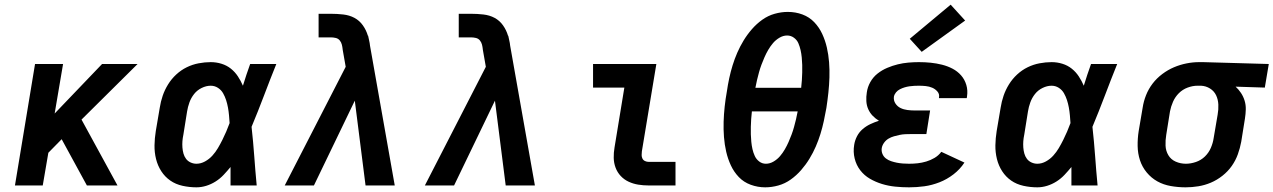

<svg xmlns="http://www.w3.org/2000/svg" viewBox="-20 -794 5452 822"><path d="M44 0 130 -520H250L214 -308L417 -520H569L329 -282L483 0H352L244 -198L187 -140L163 0Z M821 8Q791 8 761.5 1.5Q732 -5 709 -21Q686 -37 670.5 -61Q655 -85 648 -113.5Q641 -142 641.5 -172Q642 -202 647 -233L664 -333Q668 -359 676.5 -384Q685 -409 699.5 -432.5Q714 -456 734.5 -475Q755 -494 779.5 -506Q804 -518 830.5 -523Q857 -528 882 -528Q906 -528 928.5 -521Q951 -514 968.5 -500Q986 -486 998.5 -467Q1011 -448 1020 -427Q1027 -451 1035 -474Q1043 -497 1051 -520H1163Q1136 -453 1110.5 -385.5Q1085 -318 1057 -251Q1064 -188 1068.5 -125.5Q1073 -63 1079 0H967Q967 -20 967 -40Q967 -60 967 -79Q953 -62 937.5 -45.5Q922 -29 903 -17Q884 -5 863 1.5Q842 8 821 8ZM821 -93Q840 -93 858 -103Q876 -113 889.5 -128Q903 -143 913 -160Q923 -177 932 -195Q941 -213 948.5 -230.5Q956 -248 963 -267Q962 -283 960.5 -300Q959 -317 956 -333.5Q953 -350 948 -365.5Q943 -381 935 -395Q927 -409 913 -418Q899 -427 882 -427Q863 -427 843.5 -417.5Q824 -408 811 -391.5Q798 -375 791 -355.5Q784 -336 781 -317L765 -217Q762 -203 761 -189.5Q760 -176 761 -162.5Q762 -149 765.5 -136.5Q769 -124 776.5 -114Q784 -104 796 -98.5Q808 -93 821 -93Z M1199 0 1460 -508 1447 -582Q1447 -582 1447 -582Q1447 -582 1447 -582V-583Q1447 -583 1447 -583Q1447 -583 1447 -583Q1446 -593 1443.5 -603Q1441 -613 1434.5 -621Q1428 -629 1417.5 -631.5Q1407 -634 1396 -634H1344V-735H1396Q1423 -735 1449.5 -732Q1476 -729 1497.5 -717.5Q1519 -706 1533.5 -685.5Q1548 -665 1555 -641H1556Q1558 -630 1560.5 -620Q1563 -610 1564 -599L1670 0H1545L1499 -363L1324 0Z M1799 0 2060 -508 2047 -582Q2047 -582 2047 -582Q2047 -582 2047 -582V-583Q2047 -583 2047 -583Q2047 -583 2047 -583Q2046 -593 2043.5 -603Q2041 -613 2034.5 -621Q2028 -629 2017.5 -631.5Q2007 -634 1996 -634H1944V-735H1996Q2023 -735 2049.5 -732Q2076 -729 2097.5 -717.5Q2119 -706 2133.5 -685.5Q2148 -665 2155 -641H2156Q2158 -630 2160.5 -620Q2163 -610 2164 -599L2270 0H2145L2099 -363L1924 0Z M2757 0Q2734 0 2712.5 -3.5Q2691 -7 2671.5 -16Q2652 -25 2637.5 -40.5Q2623 -56 2615.5 -76Q2608 -96 2607.5 -118Q2607 -140 2611 -163L2653 -419H2519V-520H2790L2728 -146Q2727 -138 2727 -130Q2727 -122 2730.5 -115Q2734 -108 2741.5 -104.5Q2749 -101 2757 -101H2872V0Z M3256 8Q3224 8 3194 -3Q3164 -14 3143 -36Q3122 -58 3109 -86Q3096 -114 3089 -144.5Q3082 -175 3079.5 -207.5Q3077 -240 3078 -272.5Q3079 -305 3082.5 -337.5Q3086 -370 3092 -403Q3096 -431 3102 -459Q3108 -487 3116.5 -514.5Q3125 -542 3136.5 -568.5Q3148 -595 3163.5 -620.5Q3179 -646 3199 -669Q3219 -692 3243.5 -709.5Q3268 -727 3296.5 -735Q3325 -743 3353 -743Q3386 -743 3415.5 -732Q3445 -721 3466 -699Q3487 -677 3500 -649Q3513 -621 3520 -590.5Q3527 -560 3529.5 -527.5Q3532 -495 3531 -462.5Q3530 -430 3526.5 -397.5Q3523 -365 3518 -332Q3513 -304 3507 -276Q3501 -248 3492.5 -220.5Q3484 -193 3472.5 -166.5Q3461 -140 3445.5 -114.5Q3430 -89 3410 -66Q3390 -43 3365.5 -25.5Q3341 -8 3312.5 0Q3284 8 3256 8ZM3410 -418Q3412 -434 3413 -450.5Q3414 -467 3414.5 -483.5Q3415 -500 3414.5 -516Q3414 -532 3412.5 -548Q3411 -564 3407.5 -579.5Q3404 -595 3398 -609Q3392 -623 3379 -632.5Q3366 -642 3350 -642Q3333 -642 3317 -632.5Q3301 -623 3289.5 -609.5Q3278 -596 3269 -580.5Q3260 -565 3253 -549Q3246 -533 3240 -517Q3234 -501 3229.5 -484.5Q3225 -468 3221 -451.5Q3217 -435 3214 -418ZM3259 -93Q3276 -93 3292 -102.5Q3308 -112 3319.5 -125.5Q3331 -139 3340 -154.5Q3349 -170 3356 -186Q3363 -202 3369 -218Q3375 -234 3379.5 -250.5Q3384 -267 3388 -283.5Q3392 -300 3395 -317H3199Q3197 -301 3196 -284.5Q3195 -268 3194.5 -251.5Q3194 -235 3194.5 -219Q3195 -203 3196.5 -187Q3198 -171 3201.5 -155.5Q3205 -140 3211.5 -126Q3218 -112 3230.5 -102.5Q3243 -93 3259 -93Z M3872 8Q3842 8 3812.5 5Q3783 2 3755.5 -6.5Q3728 -15 3704 -29Q3680 -43 3663 -65Q3646 -87 3639 -115.5Q3632 -144 3637 -174Q3640 -193 3649 -210.5Q3658 -228 3673 -241Q3688 -254 3706 -262.5Q3724 -271 3743 -277Q3728 -286 3716 -298.5Q3704 -311 3697 -327Q3690 -343 3689 -361.5Q3688 -380 3691 -398Q3694 -421 3706 -442.5Q3718 -464 3737 -479Q3756 -494 3778.5 -503.5Q3801 -513 3823.5 -518.5Q3846 -524 3869 -526Q3892 -528 3914 -528Q3940 -528 3964.5 -525.5Q3989 -523 4013 -517Q4037 -511 4058 -500Q4079 -489 4094.5 -471.5Q4110 -454 4117 -430.5Q4124 -407 4120 -381Q4120 -379 4119.5 -377.5Q4119 -376 4119 -374H4000Q4000 -375 4000 -375.5Q4000 -376 4000 -376Q4003 -391 3993.5 -402Q3984 -413 3971 -418.5Q3958 -424 3943.5 -425.5Q3929 -427 3914 -427Q3904 -427 3894 -426.5Q3884 -426 3873.5 -424.5Q3863 -423 3853 -420Q3843 -417 3833 -412Q3823 -407 3816 -398.5Q3809 -390 3807 -380Q3805 -364 3813.5 -351Q3822 -338 3835.5 -331.5Q3849 -325 3865 -323Q3881 -321 3897 -321H3962L3946 -220H3880Q3868 -220 3856 -219.5Q3844 -219 3832 -216.5Q3820 -214 3807.5 -210.5Q3795 -207 3784 -200.5Q3773 -194 3765 -183Q3757 -172 3755 -160Q3753 -147 3758 -135Q3763 -123 3773 -115.5Q3783 -108 3795 -104Q3807 -100 3819.5 -97.5Q3832 -95 3845.5 -94Q3859 -93 3872 -93Q3891 -93 3909 -95Q3927 -97 3945.5 -102.5Q3964 -108 3981 -118Q3998 -128 4010 -144L4109 -98Q4090 -69 4062 -47.5Q4034 -26 4002 -13.5Q3970 -1 3937.5 3.5Q3905 8 3872 8ZM3926 -572 3875 -628 4050 -774 4112 -706Z M4421 8Q4391 8 4361.5 1.5Q4332 -5 4309 -21Q4286 -37 4270.5 -61Q4255 -85 4248 -113.5Q4241 -142 4241.5 -172Q4242 -202 4247 -233L4264 -333Q4268 -359 4276.5 -384Q4285 -409 4299.5 -432.5Q4314 -456 4334.5 -475Q4355 -494 4379.5 -506Q4404 -518 4430.5 -523Q4457 -528 4482 -528Q4506 -528 4528.5 -521Q4551 -514 4568.5 -500Q4586 -486 4598.5 -467Q4611 -448 4620 -427Q4627 -451 4635 -474Q4643 -497 4651 -520H4763Q4736 -453 4710.5 -385.5Q4685 -318 4657 -251Q4664 -188 4668.5 -125.5Q4673 -63 4679 0H4567Q4567 -20 4567 -40Q4567 -60 4567 -79Q4553 -62 4537.5 -45.5Q4522 -29 4503 -17Q4484 -5 4463 1.5Q4442 8 4421 8ZM4421 -93Q4440 -93 4458 -103Q4476 -113 4489.5 -128Q4503 -143 4513 -160Q4523 -177 4532 -195Q4541 -213 4548.5 -230.5Q4556 -248 4563 -267Q4562 -283 4560.5 -300Q4559 -317 4556 -333.5Q4553 -350 4548 -365.5Q4543 -381 4535 -395Q4527 -409 4513 -418Q4499 -427 4482 -427Q4463 -427 4443.5 -417.5Q4424 -408 4411 -391.5Q4398 -375 4391 -355.5Q4384 -336 4381 -317L4365 -217Q4362 -203 4361 -189.5Q4360 -176 4361 -162.5Q4362 -149 4365.5 -136.5Q4369 -124 4376.5 -114Q4384 -104 4396 -98.5Q4408 -93 4421 -93Z M5056 8Q5024 8 4992.5 2.5Q4961 -3 4935 -17.5Q4909 -32 4889.5 -55.5Q4870 -79 4860.5 -108Q4851 -137 4850.5 -169Q4850 -201 4855 -233L4872 -333Q4876 -360 4886.5 -386.5Q4897 -413 4914.5 -436Q4932 -459 4956 -477Q4980 -495 5006 -506Q5032 -517 5059.5 -522.5Q5087 -528 5114 -528Q5118 -528 5122.5 -528Q5127 -528 5131 -528L5412 -520L5395 -419L5270 -423Q5283 -411 5293 -396Q5303 -381 5308.5 -363Q5314 -345 5313.5 -325.5Q5313 -306 5310 -287L5294 -187Q5289 -160 5279.5 -133.5Q5270 -107 5253.5 -83.5Q5237 -60 5213.5 -41.5Q5190 -23 5164 -12Q5138 -1 5110.5 3.5Q5083 8 5056 8Q5056 8 5056 8Q5056 8 5056 8ZM5057 -93Q5078 -93 5100 -100.5Q5122 -108 5138.5 -124Q5155 -140 5164 -161Q5173 -182 5176 -203L5193 -303Q5197 -325 5196 -346.5Q5195 -368 5186.5 -386Q5178 -404 5160.5 -415Q5143 -426 5122 -427H5114Q5113 -427 5111 -427Q5109 -427 5107 -427Q5086 -427 5064.5 -419Q5043 -411 5027 -395Q5011 -379 5002 -358.5Q4993 -338 4989 -317L4973 -217Q4969 -193 4970 -170.5Q4971 -148 4982 -129.5Q4993 -111 5013.5 -102Q5034 -93 5057 -93Z"/></svg>

Font: Iosevka SS04 Extended
Style: Bold Italic
Weight: 700
Width: 7
Italic angle: -9°
Monospace: yes
Designer: Belleve Invis
Foundry: Belleve Invis
Version: Version 19.0.0; ttfautohint (v1.8.4)